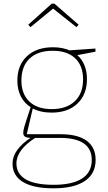

<svg xmlns="http://www.w3.org/2000/svg" viewBox="-20 -784 584 1040"><path d="M270 236Q160 236 104 201.5Q48 167 48 103Q48 63 74.5 27Q101 -9 150 -40L153 -37Q128 -37 117 -43Q106 -49 106 -63Q106 -70 107 -76.5Q108 -83 111.5 -96Q115 -109 123.5 -135Q132 -161 147 -206L150 -201Q113 -223 93.5 -260.5Q74 -298 74 -347Q74 -431 126 -479.5Q178 -528 267 -528Q321 -528 362 -509L351 -511L497 -521V-504L392 -484L396 -488Q423 -465 437 -431.5Q451 -398 451 -356Q451 -272 399.5 -223Q348 -174 259 -174Q199 -174 154 -198L159 -203L123 -49L118 -57H309Q401 -57 449.5 -21.5Q498 14 498 82Q498 157 439.5 196.5Q381 236 270 236ZM270 217Q372 217 424.5 183Q477 149 477 82Q477 23 434 -7Q391 -37 305 -37H162L175 -40Q69 27 69 101Q69 158 119.5 187.5Q170 217 270 217ZM260 -193Q340 -193 385 -235.5Q430 -278 430 -354Q430 -428 387 -468.5Q344 -509 265 -509Q185 -509 140.5 -467Q96 -425 96 -348Q96 -275 139 -234Q182 -193 260 -193ZM145 -637 133 -650 260 -764H275L406 -650L394 -637L263 -741H272Z"/></svg>

Font: Bitter Thin
Style: Regular
Weight: 100
Designer: Sol Matas, and Bitter project Authors
Foundry: Sol Matas
Version: Version 2.002